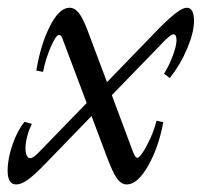

<svg xmlns="http://www.w3.org/2000/svg" viewBox="-21 -472 528 503"><path d="M21.5 11.2Q-1 11.2 -1 -24.9Q-1 -57.1 12 -93.8Q24.9 -130.4 43 -152.8L62.5 -147.5Q51.8 -125.5 47.9 -104.2Q43.9 -83 47.1 -70.3Q50.3 -57.6 58.1 -57.6Q65.9 -57.6 79.6 -71.8L206.1 -202.1L142.1 -372.1Q139.2 -380.4 133.3 -380.4Q125.5 -380.4 111.8 -348.4Q98.1 -316.4 91.8 -283.7L74.2 -287.1Q85.4 -355.5 109.9 -403.6Q134.3 -451.7 161.1 -451.7Q174.8 -451.7 185.5 -438Q196.3 -424.3 208.5 -392.1L259.3 -256.8L394.5 -396.5Q448.7 -451.7 467.8 -451.7Q487.3 -451.7 487.3 -417.5Q487.3 -387.7 469.7 -345.5Q452.1 -303.2 423.8 -267.6L408.7 -278.8Q422.4 -300.8 431.6 -325.7Q440.9 -350.6 441.4 -365.5Q441.9 -380.4 434.1 -382.3Q427.7 -382.3 412.1 -367.2L272 -222.7L327.6 -73.7Q333.5 -58.6 338.4 -58.6Q346.7 -58.6 364.3 -92Q381.8 -125.5 389.2 -155.8L406.7 -151.9Q395 -86.9 367.2 -37.8Q339.4 11.2 311 11.2Q296.4 11.2 285.2 -4.9Q273.9 -21 258.8 -61.5L218.8 -168L95.7 -41Q68.8 -13.2 51.8 -1Q34.7 11.2 21.5 11.2Z"/></svg>

Font: Elstob 10pt
Style: Italic
Weight: 400
Italic angle: -20°
Designer: Peter S. Baker
Version: Version 1.015